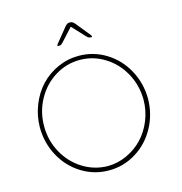

<svg xmlns="http://www.w3.org/2000/svg" viewBox="-131 -1039 1112 1171"><g transform="rotate(-15 425.0 -453.0)"><path d="M73.2 -349.1Q73.7 -422.9 100.6 -489.7Q127.4 -556.6 172.9 -605Q218.3 -653.3 281.2 -681.6Q344.2 -710 414.1 -710Q506.8 -710 585.2 -661.9Q663.6 -613.8 709.2 -530.8Q754.9 -447.8 755.9 -349.1Q754.9 -250 709.2 -166.7Q663.6 -83.5 585.2 -35.2Q506.8 13.2 414.1 13.2Q321.3 13.2 242.9 -35.2Q164.6 -83.5 119.1 -166.7Q73.7 -250 73.2 -349.1ZM100.1 -349.1Q100.1 -258.3 142.6 -181.4Q185.1 -104.5 257.1 -59.8Q329.1 -15.1 414.1 -14.2Q477.1 -14.6 534.9 -41.5Q592.8 -68.4 635 -112.8Q677.2 -157.2 702.4 -219.2Q727.5 -281.2 728 -349.1Q727.5 -440.4 685.1 -517.6Q642.6 -594.7 570.3 -639.4Q498 -684.1 414.1 -684.1Q329.6 -684.1 257.3 -639.4Q185.1 -594.7 142.6 -517.6Q100.1 -440.4 100.1 -349.1ZM414.1 -894 345.2 -818.4Q344.7 -817.9 341.8 -814.7Q338.9 -811.5 336.9 -809.8Q335 -808.1 331.8 -805.4Q328.6 -802.7 325.7 -801.5Q322.8 -800.3 319.8 -800.3Q317.4 -800.3 313.2 -799.8Q309.1 -799.3 307.6 -799.6Q306.2 -799.8 306.2 -802.2Q306.2 -807.6 311 -814L382.8 -902.3Q397 -920.4 411.1 -920.4H418.9Q433.1 -920.4 447.3 -902.3L519 -814Q523.9 -807.6 523.9 -802.2Q523.9 -800.8 523.4 -800Q522.9 -799.3 522 -799.3Q521 -799.3 519.5 -799.6Q518.1 -799.8 515.9 -800Q513.7 -800.3 511.2 -800.3Q507.8 -800.3 504.6 -801.5Q501.5 -802.7 498.3 -805.4Q495.1 -808.1 492.9 -810.1Q490.7 -812 487.5 -815.4Q484.4 -818.8 483.9 -819.3Z"/></g></svg>

Font: Quicksand
Style: Light
Weight: 300
Designer: Andrew Paglinawan
Foundry: Andrew Paglinawan
Version: 1.002